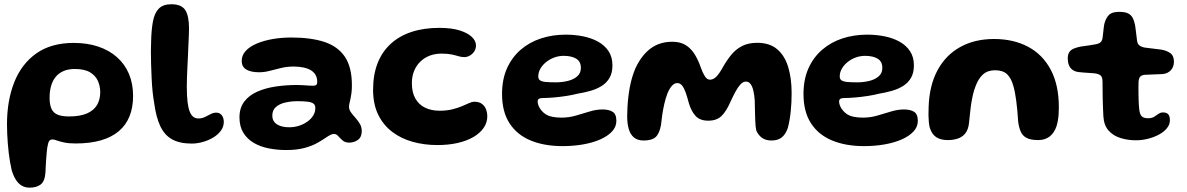

<svg xmlns="http://www.w3.org/2000/svg" viewBox="-20 -650 5601 906"><path d="M119.5 235.5Q99.5 235.5 83.5 226.5Q67.5 217.5 55.8 199.5Q44 181.5 35.5 154.5Q31 135.5 27.5 114.8Q24 94 21.2 71.8Q18.5 49.5 16.8 26.5Q15 3.5 14 -19Q13 -41.5 13 -63.5Q13 -175 47.2 -261.8Q81.5 -348.5 151.5 -398Q221.5 -447.5 328 -447.5Q392 -447.5 443.5 -430.2Q495 -413 532 -380.2Q569 -347.5 588.5 -301.2Q608 -255 608 -197.5Q608 -142.5 591 -100.8Q574 -59 540 -30.5Q506 -2 455.2 12.5Q404.5 27 337 27Q304 27 282.5 22.2Q261 17.5 248 12.8Q235 8 227.5 8Q218 8 212.8 14.5Q207.5 21 205 37Q202.5 47.5 201 64Q199.5 80.5 198 99.5Q196.5 118.5 195.8 135.8Q195 153 194.5 164Q191.5 205.5 172 220.5Q152.5 235.5 119.5 235.5ZM305.5 -100.5Q358.5 -100.5 391 -115Q423.5 -129.5 438.2 -155.2Q453 -181 453 -215.5Q453 -243.5 441.8 -268.5Q430.5 -293.5 404.5 -309Q378.5 -324.5 333 -324.5Q303 -324.5 280.5 -315Q258 -305.5 243.2 -287.8Q228.5 -270 221.2 -245Q214 -220 214 -188.5Q214 -156.5 222.8 -137Q231.5 -117.5 251.5 -109Q271.5 -100.5 305.5 -100.5Z M884.5 27.5Q828.5 27.5 792.5 7.8Q756.5 -12 736.2 -55Q716 -98 707 -167.5Q703 -189 700 -218.5Q697 -248 695.5 -281.2Q694 -314.5 693 -346.5Q692 -378.5 692 -405.5Q692 -432.5 693 -449.5Q694 -507.5 701.5 -548Q709 -588.5 729.2 -609.2Q749.5 -630 788.5 -630Q836 -630 854 -602.8Q872 -575.5 872 -514.5Q872 -501.5 871 -481Q870 -460.5 869 -435.5Q868 -410.5 866.8 -383.5Q865.5 -356.5 864.2 -330.2Q863 -304 862.2 -281.2Q861.5 -258.5 861.5 -241.5Q861.5 -198 865 -169Q868.5 -140 875.5 -122.8Q882.5 -105.5 892.8 -98.2Q903 -91 916 -91Q933 -91 947 -97.8Q961 -104.5 973.8 -111.5Q986.5 -118.5 1000.5 -118.5Q1016.5 -118.5 1026.2 -106.5Q1036 -94.5 1036 -74.5Q1036 -52 1022.2 -33.2Q1008.5 -14.5 986 -1Q963.5 12.5 936.8 20Q910 27.5 884.5 27.5Z M1330 58Q1288 58 1248.5 50.2Q1209 42.5 1178 24.5Q1147 6.5 1128.5 -23.2Q1110 -53 1110 -96Q1110 -141 1132.8 -170.8Q1155.5 -200.5 1194 -217.5Q1232.5 -234.5 1281.2 -241.8Q1330 -249 1382 -249Q1396 -249 1410.2 -248Q1424.5 -247 1436.8 -246.2Q1449 -245.5 1456.5 -245.5Q1468 -245.5 1472.5 -249.5Q1477 -253.5 1477 -263Q1477 -275.5 1473.8 -285.5Q1470.5 -295.5 1464.5 -303.2Q1458.5 -311 1450 -316.5Q1435.5 -326.5 1413.5 -331.2Q1391.5 -336 1366 -336Q1334.5 -336 1306.5 -329.2Q1278.5 -322.5 1253 -315.8Q1227.5 -309 1203 -309Q1163.5 -309 1142 -322Q1120.5 -335 1120.5 -362.5Q1120.5 -389 1139.5 -409.8Q1158.5 -430.5 1191.8 -444.5Q1225 -458.5 1267 -465.8Q1309 -473 1354.5 -473Q1447.5 -473 1511 -452Q1574.5 -431 1607.5 -382Q1640.5 -333 1640.5 -248Q1640.5 -227 1638.5 -211Q1636.5 -195 1633.8 -183.2Q1631 -171.5 1629 -162.5Q1627 -153.5 1627 -146Q1627 -132.5 1636 -120Q1645 -107.5 1657 -94.2Q1669 -81 1678 -65.8Q1687 -50.5 1687 -31.5Q1687 -3 1669 10Q1651 23 1627.5 23Q1608.5 23 1596.8 12.8Q1585 2.5 1576 -7.8Q1567 -18 1556 -18Q1548.5 -18 1539.2 -13.5Q1530 -9 1517 0Q1502 10.5 1477.8 24.2Q1453.5 38 1417.5 48Q1381.5 58 1330 58ZM1345.5 -49.5Q1368.5 -49.5 1390 -56.2Q1411.5 -63 1429.2 -75.2Q1447 -87.5 1457.5 -104.2Q1468 -121 1468 -140.5Q1468 -154.5 1459 -161.2Q1450 -168 1431.2 -170.2Q1412.5 -172.5 1384 -172.5Q1353.5 -172.5 1326.2 -166.2Q1299 -160 1282 -145.2Q1265 -130.5 1265 -104.5Q1265 -85.5 1275.2 -73.5Q1285.5 -61.5 1303.5 -55.5Q1321.5 -49.5 1345.5 -49.5Z M2044 34.5Q1982 34.5 1927.2 19.2Q1872.5 4 1830.5 -28Q1788.5 -60 1764.5 -109.2Q1740.5 -158.5 1740.5 -226.5Q1740.5 -297.5 1761.8 -351.8Q1783 -406 1823.8 -443.2Q1864.5 -480.5 1922.2 -499.5Q1980 -518.5 2053 -518.5Q2110.5 -518.5 2148.8 -506.5Q2187 -494.5 2206.5 -475.8Q2226 -457 2226 -435.5Q2226 -420 2218 -407.5Q2210 -395 2197.2 -387.8Q2184.5 -380.5 2170.5 -380.5Q2157 -380.5 2143.5 -384.8Q2130 -389 2111.2 -393Q2092.5 -397 2063 -397Q2032 -397 2006.8 -387Q1981.5 -377 1962.8 -358.5Q1944 -340 1933.8 -314.5Q1923.5 -289 1923.5 -258Q1923.5 -214 1940 -185Q1956.5 -156 1986 -141.8Q2015.5 -127.5 2054.5 -127.5Q2087 -127.5 2113 -133.8Q2139 -140 2159 -148.5Q2179 -157 2193.5 -163.5Q2208 -170 2217.5 -170Q2241.5 -170 2255 -159.2Q2268.5 -148.5 2274 -132.8Q2279.5 -117 2279.5 -102Q2279.5 -71.5 2262.2 -46.5Q2245 -21.5 2213.5 -3.2Q2182 15 2138.8 24.8Q2095.5 34.5 2044 34.5Z M2635 39.5Q2548.5 39.5 2484.2 13Q2420 -13.5 2384.5 -68Q2349 -122.5 2349 -206.5Q2349 -275.5 2372.5 -327.8Q2396 -380 2437.2 -415.5Q2478.5 -451 2533 -468.8Q2587.5 -486.5 2649 -486.5Q2691 -486.5 2730.5 -478.8Q2770 -471 2801.5 -453.8Q2833 -436.5 2851.5 -408.8Q2870 -381 2870 -341.5Q2870 -306.5 2856.5 -283Q2843 -259.5 2819.8 -244.8Q2796.5 -230 2766.8 -221.5Q2737 -213 2703.5 -207.5Q2683 -202 2652.5 -197.2Q2622 -192.5 2592.5 -190Q2563 -187.5 2544 -187.5Q2529 -187.5 2523 -183.8Q2517 -180 2517 -170Q2517 -161 2522 -149.2Q2527 -137.5 2536.5 -127Q2553 -108 2575.8 -101.5Q2598.5 -95 2631 -95Q2665 -95 2698.2 -104.8Q2731.5 -114.5 2762.8 -124Q2794 -133.5 2823.5 -133.5Q2853 -133.5 2870.8 -122.5Q2888.5 -111.5 2888.5 -79.5Q2888.5 -51.5 2868 -29.5Q2847.5 -7.5 2812.2 8Q2777 23.5 2731.2 31.5Q2685.5 39.5 2635 39.5ZM2603 -261.5Q2632 -261.5 2659 -268Q2686 -274.5 2703.5 -289.5Q2721 -304.5 2721 -329.5Q2721 -360 2698.8 -373.2Q2676.5 -386.5 2639.5 -386.5Q2617 -386.5 2595.8 -378.8Q2574.5 -371 2557.5 -357.5Q2540.5 -344 2530.2 -326.5Q2520 -309 2520 -289Q2520 -276.5 2528.5 -270.8Q2537 -265 2555.5 -263.2Q2574 -261.5 2603 -261.5Z M3017 13Q2988.5 13 2971.5 -1.2Q2954.5 -15.5 2947 -41Q2939.5 -66.5 2939.5 -100.5Q2939.5 -120.5 2940.8 -143.5Q2942 -166.5 2944.8 -190.8Q2947.5 -215 2952 -239Q2956.5 -263 2963.2 -285.5Q2970 -308 2978.5 -328Q3008 -390.5 3050.8 -421.8Q3093.5 -453 3152.5 -453Q3192 -453 3217.8 -435.8Q3243.5 -418.5 3259.8 -391Q3276 -363.5 3286.5 -332.5Q3294.5 -309 3305.2 -291.5Q3316 -274 3330 -274Q3346.5 -274 3360.5 -288.5Q3374.5 -303 3390 -331Q3409 -365 3430.8 -391.5Q3452.5 -418 3482 -433Q3511.5 -448 3553 -448Q3612.5 -448 3648 -417.2Q3683.5 -386.5 3699.5 -333Q3715.5 -279.5 3715.5 -211.5Q3715.5 -190 3714.5 -167.8Q3713.5 -145.5 3711.2 -124Q3709 -102.5 3705.5 -82.8Q3702 -63 3697.5 -46Q3687 -16 3668.8 -1.5Q3650.5 13 3620.5 13Q3593 13 3575.2 0Q3557.5 -13 3548.5 -35Q3546.5 -44 3545.5 -54.8Q3544.5 -65.5 3544 -78.8Q3543.5 -92 3543 -106.8Q3542.5 -121.5 3542.2 -138.2Q3542 -155 3541.5 -174Q3540 -200 3535.2 -220.8Q3530.5 -241.5 3522 -253.2Q3513.5 -265 3500 -265Q3486 -265 3473.8 -251.5Q3461.5 -238 3450 -216.5Q3438.5 -195 3427.5 -171Q3407 -124 3384.2 -102.2Q3361.5 -80.5 3322 -80.5Q3282 -80.5 3261.5 -103.8Q3241 -127 3230.5 -163.5Q3223 -192.5 3215.5 -213.5Q3208 -234.5 3198.8 -246.2Q3189.5 -258 3175.5 -258Q3163 -258 3151.5 -246Q3140 -234 3130 -210.5Q3120.5 -185.5 3114.5 -159Q3108.5 -132.5 3104.8 -107Q3101 -81.5 3099 -59.5Q3091.5 -19.5 3073.8 -3.2Q3056 13 3017 13Z M4057.5 39.5Q3971 39.5 3906.8 13Q3842.5 -13.5 3807 -68Q3771.5 -122.5 3771.5 -206.5Q3771.5 -275.5 3795 -327.8Q3818.5 -380 3859.8 -415.5Q3901 -451 3955.5 -468.8Q4010 -486.5 4071.5 -486.5Q4113.5 -486.5 4153 -478.8Q4192.5 -471 4224 -453.8Q4255.5 -436.5 4274 -408.8Q4292.5 -381 4292.5 -341.5Q4292.5 -306.5 4279 -283Q4265.5 -259.5 4242.2 -244.8Q4219 -230 4189.2 -221.5Q4159.5 -213 4126 -207.5Q4105.5 -202 4075 -197.2Q4044.5 -192.5 4015 -190Q3985.5 -187.5 3966.5 -187.5Q3951.5 -187.5 3945.5 -183.8Q3939.5 -180 3939.5 -170Q3939.5 -161 3944.5 -149.2Q3949.5 -137.5 3959 -127Q3975.5 -108 3998.2 -101.5Q4021 -95 4053.5 -95Q4087.5 -95 4120.8 -104.8Q4154 -114.5 4185.2 -124Q4216.5 -133.5 4246 -133.5Q4275.5 -133.5 4293.2 -122.5Q4311 -111.5 4311 -79.5Q4311 -51.5 4290.5 -29.5Q4270 -7.5 4234.8 8Q4199.5 23.5 4153.8 31.5Q4108 39.5 4057.5 39.5ZM4025.5 -261.5Q4054.5 -261.5 4081.5 -268Q4108.5 -274.5 4126 -289.5Q4143.5 -304.5 4143.5 -329.5Q4143.5 -360 4121.2 -373.2Q4099 -386.5 4062 -386.5Q4039.5 -386.5 4018.2 -378.8Q3997 -371 3980 -357.5Q3963 -344 3952.8 -326.5Q3942.5 -309 3942.5 -289Q3942.5 -276.5 3951 -270.8Q3959.5 -265 3978 -263.2Q3996.5 -261.5 4025.5 -261.5Z M4452 11Q4419 11 4398.2 -2.5Q4377.5 -16 4367.5 -47Q4364.5 -58.5 4363 -73.2Q4361.5 -88 4361.2 -106.2Q4361 -124.5 4362 -146Q4365.5 -247.5 4404.2 -319Q4443 -390.5 4511.2 -428.2Q4579.5 -466 4670.5 -466Q4762 -466 4831 -429.5Q4900 -393 4938.2 -321Q4976.5 -249 4976.5 -142.5Q4976.5 -124.5 4975.2 -108.8Q4974 -93 4971.5 -79.5Q4969 -66 4965.5 -54.5Q4954 -21.5 4932.2 -5.2Q4910.5 11 4879 11Q4843.5 11 4824.2 0.8Q4805 -9.5 4796.5 -29Q4788 -48.5 4784.5 -76Q4782.5 -107 4780.2 -131.5Q4778 -156 4775.2 -175.5Q4772.5 -195 4769.5 -211.5Q4766.5 -228 4762 -243.5Q4752 -281 4732.2 -299.8Q4712.5 -318.5 4675.5 -318.5Q4640.5 -318.5 4618.5 -298.8Q4596.5 -279 4583 -242Q4576.5 -225.5 4572 -207Q4567.5 -188.5 4564 -167.2Q4560.5 -146 4558 -121.5Q4555.5 -97 4552.5 -69.5Q4549 -37.5 4534.5 -20Q4520 -2.5 4498.8 4.2Q4477.5 11 4452 11Z M5340 12Q5302.5 12 5268 1.5Q5233.5 -9 5211.2 -33.8Q5189 -58.5 5186.5 -102Q5186 -115 5185.2 -130.2Q5184.5 -145.5 5184 -162.2Q5183.5 -179 5183.2 -196.5Q5183 -214 5182.8 -231.8Q5182.5 -249.5 5182.5 -266.5Q5182 -288.5 5171.8 -295.2Q5161.5 -302 5144 -304Q5134 -305 5121.2 -305.8Q5108.5 -306.5 5095.2 -307.5Q5082 -308.5 5069.5 -310Q5045.5 -312.5 5032 -328.8Q5018.5 -345 5018.5 -374Q5018.5 -394 5026.5 -405Q5034.5 -416 5048 -421.2Q5061.5 -426.5 5078 -430Q5101.5 -433 5118.8 -435.8Q5136 -438.5 5150 -441Q5164.5 -443.5 5172.8 -450.2Q5181 -457 5183 -473.5Q5184.5 -485 5185.8 -497.2Q5187 -509.5 5188.5 -521.5Q5190 -533.5 5192.5 -542.5Q5201 -570 5215.5 -582Q5230 -594 5261.5 -594Q5286.5 -594 5301 -587.8Q5315.5 -581.5 5323.5 -568Q5331.5 -554.5 5336 -532.5Q5338 -519 5339.2 -509Q5340.5 -499 5341.5 -490.5Q5342.5 -482 5343.5 -474Q5344.5 -466 5345.5 -457.5Q5347.5 -442.5 5357.2 -435.2Q5367 -428 5382 -425.5Q5395 -424 5408.5 -422.2Q5422 -420.5 5434.8 -419Q5447.5 -417.5 5458.5 -416Q5482.5 -412.5 5501 -400.2Q5519.5 -388 5519.5 -359.5Q5519.5 -334 5504.5 -318.2Q5489.5 -302.5 5465.5 -300.5Q5440 -299 5417.5 -298.5Q5395 -298 5381 -297Q5370 -296 5362 -289.8Q5354 -283.5 5352.5 -263Q5352 -250 5352 -236Q5352 -222 5352.2 -208Q5352.5 -194 5352.8 -180.5Q5353 -167 5354 -154.8Q5355 -142.5 5356 -132Q5358.5 -110 5367.8 -101Q5377 -92 5397.5 -92Q5415 -92 5426.2 -99Q5437.5 -106 5446.8 -112.8Q5456 -119.5 5468 -119.5Q5485.5 -119.5 5493 -110.2Q5500.5 -101 5500.5 -83Q5500.5 -62 5486 -44.5Q5471.5 -27 5448 -14.5Q5424.5 -2 5396.2 5Q5368 12 5340 12Z"/></svg>

Font: Gluten SemiBold
Style: Regular
Weight: 600
Designer: Tyler Finck
Foundry: Etcetera Type Company
Version: Version 1.300